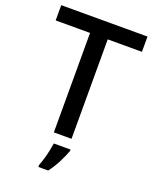

<svg xmlns="http://www.w3.org/2000/svg" viewBox="-169 -808 901 1123"><g transform="rotate(20 282.0 -246.5)"><path d="M337 0H227V-619H13V-714H550V-619H337ZM353 70Q343 99 321 142.5Q299 186 272 221H211V209Q218 191 226 164.5Q234 138 240 110Q246 82 249 61H353Z"/></g></svg>

Font: Noto Sans Sora Sompeng Medium
Style: Regular
Weight: 500
Designer: Monotype Design Team. David Williams.
Foundry: Monotype Imaging Inc.
Version: Version 2.101; ttfautohint (v1.8.4.7-5d5b)